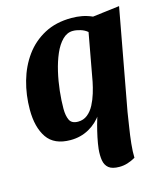

<svg xmlns="http://www.w3.org/2000/svg" viewBox="-110 -613 770 897"><g transform="rotate(-15 275.5 -165.0)"><path d="M169 20Q90 20 55.5 -30.5Q21 -81 21 -166Q21 -237 39.5 -302.5Q58 -368 95 -419Q132 -470 188 -500Q244 -530 319 -530Q346 -530 370 -525.5Q394 -521 419 -510L549 -526L457 -26L325 -64Q299 -25 258.5 -2.5Q218 20 169 20ZM225 -54Q251 -54 270.5 -69.5Q290 -85 303 -110Q316 -135 324.5 -163Q333 -191 338 -216L380 -446Q366 -458 346.5 -464Q327 -470 310 -470Q282 -470 259.5 -447.5Q237 -425 221 -388Q205 -351 194.5 -306Q184 -261 179 -215Q174 -169 174 -130Q174 -96 184 -75Q194 -54 225 -54ZM357 200Q322 200 305.5 186.5Q289 173 285 149Q281 125 284 94Q287 68 293 39.5Q299 11 306.5 -17Q314 -45 321 -67L462 -56Q456 -15 449 28Q442 71 438 109.5Q434 148 435 177Q416 188 396.5 194Q377 200 357 200Z"/></g></svg>

Font: Sansita Swashed Light SemiBold
Style: Regular
Weight: 600
Version: Version 1.003